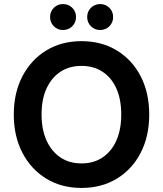

<svg xmlns="http://www.w3.org/2000/svg" viewBox="-20 -915 803 947"><path d="M382 12Q283 12 208 -34Q133 -80 90.5 -161.5Q48 -243 48 -350Q48 -457 90.5 -538.5Q133 -620 208 -666Q283 -712 382 -712Q481 -712 556.5 -666Q632 -620 674 -538.5Q716 -457 716 -350Q716 -243 674 -161.5Q632 -80 556.5 -34Q481 12 382 12ZM382 -109Q442 -109 486 -138.5Q530 -168 554 -222Q578 -276 578 -350Q578 -425 554 -478.5Q530 -532 486 -561Q442 -590 382 -590Q322 -590 278 -561Q234 -532 209.5 -478.5Q185 -425 185 -350Q185 -276 209.5 -222Q234 -168 278 -138.5Q322 -109 382 -109ZM290 -767Q264 -767 245.5 -785.5Q227 -804 227 -831Q227 -858 245.5 -876.5Q264 -895 290 -895Q318 -895 336.5 -876.5Q355 -858 355 -831Q355 -804 336.5 -785.5Q318 -767 290 -767ZM474 -767Q447 -767 428.5 -785.5Q410 -804 410 -831Q410 -858 428.5 -876.5Q447 -895 474 -895Q501 -895 519.5 -876.5Q538 -858 538 -831Q538 -804 519.5 -785.5Q501 -767 474 -767Z"/></svg>

Font: DM Sans 10pt
Style: Bold
Weight: 700
Version: Version 4.004;gftools[0.9.30]